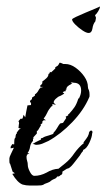

<svg xmlns="http://www.w3.org/2000/svg" viewBox="-20 -583 329 594"><path d="M72 -9Q61 -9 50 -12Q34 -18 18 -45L26 -47L19 -52L11 -77H10Q9 -80 9 -86V-93Q9 -97 14 -107Q19 -117 23 -126L13 -124V-129Q14 -130 16 -134Q17 -137 21 -138Q22 -137 22 -135L24 -137V-142Q24 -146 24.5 -150.5Q25 -155 28 -158Q28 -164 29 -165L30 -169H32V-173L38 -181Q43 -186 44 -186V-187Q43 -186 41 -186Q37 -186 37 -190Q37 -191 38 -192V-197Q39 -198 39 -202Q39 -206 37 -208L44 -216L48 -215L47 -216H49L50 -217L53 -228L58 -220L61 -237Q62 -242 63 -247Q64 -252 65 -257L76 -258V-266H73V-271L78 -276V-275L79 -276V-281L88 -287V-291Q95 -295 100 -305Q103 -312 114 -314H108L109 -315L105 -312V-320H107L108 -322H109L111 -326V-331Q117 -335 123.5 -341Q130 -347 130 -354L134 -357V-361L138 -359L151 -371V-375L159 -380L163 -386Q163 -389 166 -389Q167 -389 170.5 -387.5Q174 -386 176 -385H182Q198 -385 214 -373.5Q230 -362 241 -346Q252 -330 252 -314Q252 -309 255 -304Q256 -301 256.5 -298Q257 -295 257 -291V-287Q257 -283 256 -282Q239 -242 203.5 -205Q168 -168 130 -147Q122 -143 112 -139Q102 -135 92 -135Q89 -135 88 -136L81 -138Q84 -139 90 -143Q92 -144 94 -145Q96 -146 98 -147L104 -150Q106 -150 107 -151L106 -152Q106 -156 111 -156Q117 -160 121 -161L131 -164Q137 -166 141.5 -167.5Q146 -169 146 -173Q150 -176 156 -186Q163 -198 166 -201L175 -203L185 -218L183 -222L191 -226V-230H193Q204 -242 210.5 -251.5Q217 -261 222 -277Q222 -279 225 -279V-280Q231 -292 231 -303Q231 -327 208 -327Q206 -327 203 -328Q199 -328 199 -326H204L199 -322Q194 -320 189.5 -316Q185 -312 185 -305H181Q183 -305 184 -301Q177 -301 174 -297L179 -294Q177 -292 174 -290.5Q171 -289 168 -287Q165 -286 162 -284.5Q159 -283 157 -281Q146 -273 146 -266Q146 -265 147 -264Q148 -263 149.5 -262Q151 -261 153 -259L145 -260Q145 -260 146 -260.5Q147 -261 148 -261Q144 -261 142 -260Q140 -260 142 -258L143 -257Q143 -257 142.5 -257Q142 -257 142 -256Q141 -255 141 -254H139Q135 -249 131.5 -244Q128 -239 126 -234Q122 -225 115 -216L122 -211H115L111 -207V-202L105 -197L107 -196L97 -179L94 -178V-170L83 -158L84 -154H82V-147Q75 -140 73 -129Q72 -119 65 -109H71L63 -104V-101Q62 -100 62 -98Q62 -94 62.5 -91Q63 -88 64 -85Q65 -82 65.5 -79Q66 -76 66 -72Q66 -64 72.5 -51.5Q79 -39 86 -39Q105 -39 124 -49Q142 -60 161 -61L182 -78Q198 -91 210 -109Q223 -127 239 -140H240L238 -142Q241 -146 247 -154Q253 -162 254 -167Q255 -168 255 -171Q255 -173 256 -174Q258 -179 262 -179Q266 -179 266 -174Q266 -171 265 -170Q265 -160 256.5 -141.5Q248 -123 237 -119V-116Q232 -111 227 -102Q220 -93 207.5 -77Q195 -61 187 -61L173 -52V-48Q173 -43 167 -41Q163 -36 157 -37Q154 -31 147 -29Q144 -28 138 -24Q136 -21 128.5 -18Q121 -15 118 -14Q113 -10 106 -9.5Q99 -9 94 -9ZM254 -481Q247 -481 235 -489Q223 -497 213 -507Q203 -517 203 -523Q203 -525 215.5 -531Q228 -537 245 -544Q262 -551 275 -556.5Q288 -562 289 -563V-561Q289 -557 284 -548.5Q279 -540 274 -536L277 -528L275 -517Q268 -509 266 -495Q264 -481 254 -481Z"/></svg>

Font: Water Brush
Style: Regular
Weight: 400
Designer: Robert E. Leuschke
Foundry: Robert E. Leuschke
Version: Version 1.010; ttfautohint (v1.8.4.7-5d5b)